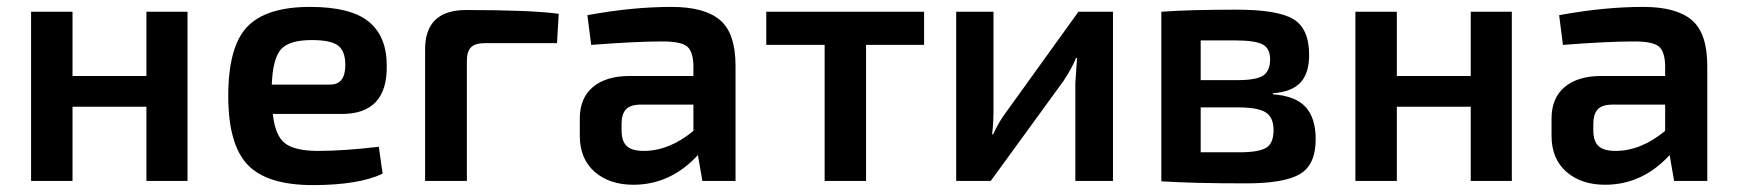

<svg xmlns="http://www.w3.org/2000/svg" viewBox="-20 -524 5030 556"><path d="M404 -490H523V0H404V-215H190V0H70V-490H190V-304H404Z M901 -87Q976 -87 1077 -99L1088 -21Q1018 12 886 12Q753 12 697 -47Q641 -106 641 -246Q641 -389 696 -446.5Q751 -504 878 -504Q995 -504 1047.5 -461.5Q1100 -419 1100 -334Q1102 -194 970 -194H770Q777 -130 806 -108.5Q835 -87 901 -87ZM883 -408Q818 -408 794 -381.5Q770 -355 767 -279H936Q980 -279 980 -336Q980 -376 959 -392Q938 -408 883 -408Z M1330 -495Q1518 -495 1598 -484L1593 -399H1382Q1356 -399 1344 -387Q1332 -375 1332 -348V0H1211V-381Q1211 -495 1330 -495Z M1925 -504Q2020 -504 2065 -466Q2110 -428 2110 -333V0H2014L2001 -75Q1922 11 1814 11Q1745 11 1702 -26.5Q1659 -64 1659 -131V-181Q1659 -240 1697 -272Q1735 -304 1804 -304H1988V-334Q1987 -376 1969 -390Q1951 -404 1898 -404Q1822 -404 1692 -394L1681 -480Q1810 -504 1925 -504ZM1780 -147Q1780 -115 1795 -101Q1810 -87 1844 -87Q1918 -87 1988 -145V-221H1832Q1803 -220 1791.5 -206Q1780 -192 1780 -166Z M2656 -490V-394H2488V0H2368V-394H2199V-490Z M3203 -490V0H3094V-283Q3094 -286 3099 -356H3096Q3086 -330 3060 -290L2849 0H2749V-490H2857V-204Q2857 -168 2853 -135H2856Q2873 -172 2892 -197L3103 -490Z M3666 -251Q3732 -246 3761 -214Q3790 -182 3790 -121Q3790 -47 3744.5 -20Q3699 7 3589 7Q3433 7 3343 1V-490Q3423 -496 3561 -496Q3680 -496 3725.5 -468.5Q3771 -441 3771 -365Q3771 -312 3746 -285Q3721 -258 3666 -254ZM3556 -407H3457V-292H3565Q3617 -292 3637.5 -305Q3658 -318 3658 -353Q3658 -384 3636 -395.5Q3614 -407 3556 -407ZM3569 -83Q3625 -83 3646.5 -96Q3668 -109 3668 -147Q3668 -184 3645.5 -198.5Q3623 -213 3565 -213H3457V-83Z M4239 -490H4358V0H4239V-215H4025V0H3905V-490H4025V-304H4239Z M4739 -504Q4834 -504 4879 -466Q4924 -428 4924 -333V0H4828L4815 -75Q4736 11 4628 11Q4559 11 4516 -26.5Q4473 -64 4473 -131V-181Q4473 -240 4511 -272Q4549 -304 4618 -304H4802V-334Q4801 -376 4783 -390Q4765 -404 4712 -404Q4636 -404 4506 -394L4495 -480Q4624 -504 4739 -504ZM4594 -147Q4594 -115 4609 -101Q4624 -87 4658 -87Q4732 -87 4802 -145V-221H4646Q4617 -220 4605.5 -206Q4594 -192 4594 -166Z"/></svg>

Font: Exo 2 Semi Bold
Style: Regular
Weight: 600
Designer: Natanael Gama
Version: Version 1.001;PS 001.001;hotconv 1.0.88;makeotf.lib2.5.64775